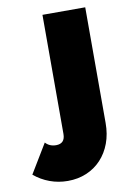

<svg xmlns="http://www.w3.org/2000/svg" viewBox="-201 -579 571 840"><g transform="rotate(-10 84.5 -158.5)"><path d="M32 209Q-10 209 -48 195Q-86 181 -117 155L-39 26Q-21 46 8 46Q48 46 48 3V-526H238V-12Q238 37 223 77.5Q208 118 180.5 147.5Q153 177 115 193Q77 209 32 209Z"/></g></svg>

Font: Raleway
Style: Heavy
Weight: 900
Designer: Matt McInerney, Pablo Impallari, Rodrigo Fuenzalida
Foundry: Matt McInerney, Pablo Impallari, Rodrigo Fuenzalida
Version: Version 2.001; ttfautohint (v0.8) -G 200 -r 50